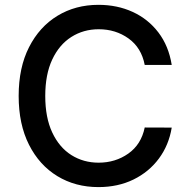

<svg xmlns="http://www.w3.org/2000/svg" viewBox="-20 -757 775 787"><path d="M683.9 -490.8H573.2Q559.7 -561.4 506.9 -599.3Q454.2 -637.1 384.6 -637.1Q322.1 -637.1 272.4 -605.5Q222.7 -573.9 194.1 -513Q165.5 -452.1 165.5 -363.6Q165.5 -274.9 194.2 -213.8Q223 -152.7 272.5 -121.4Q322.1 -90.2 384.2 -90.2Q453.1 -90.2 506 -127.5Q558.9 -164.8 573.2 -234.4L683.9 -234Q672.2 -162.3 631.4 -107.2Q590.6 -52.2 527 -21.1Q463.4 9.9 383.5 9.9Q289.1 9.9 215.2 -35Q141.3 -79.9 98.9 -163.7Q56.5 -247.5 56.5 -363.6Q56.5 -480.1 99.1 -563.7Q141.7 -647.4 215.6 -692.3Q289.4 -737.2 383.5 -737.2Q460.6 -737.2 524 -708.1Q587.4 -679 629.4 -623.8Q671.5 -568.5 683.9 -490.8Z"/></svg>

Font: Inter UI Medium
Style: Regular
Weight: 500
Designer: Rasmus Andersson
Foundry: rsms
Version: 3.2;8d6f07862